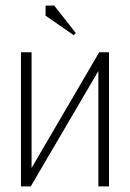

<svg xmlns="http://www.w3.org/2000/svg" viewBox="-20 -667 465 687"><path d="M244 -541 143 -611V-647H174L251 -549ZM370 0H332V-413L90 0H55V-480H93V-66L335 -480H370Z"/></svg>

Font: Glametrix
Style: Light
Weight: 300
Designer: gluk
Foundry: gluk
Version: Version 0.40